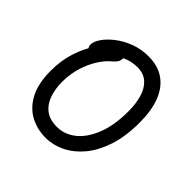

<svg xmlns="http://www.w3.org/2000/svg" viewBox="-181 -881 1062 1062"><g transform="rotate(45 350.0 -350.0)"><path d="M317 11Q249 11 194 -19Q139 -49 106.5 -111.5Q74 -174 74 -273Q74 -352 95.5 -418.5Q117 -485 150 -533.5Q183 -582 217 -609Q251 -636 276 -636Q293 -636 301 -629Q309 -622 309 -602Q309 -588 302.5 -576Q296 -564 282 -552Q248 -525 221 -482Q194 -439 178 -386Q162 -333 162 -273Q162 -217 178 -172Q194 -127 228 -101.5Q262 -76 318 -76Q377 -76 426.5 -115Q476 -154 506.5 -230.5Q537 -307 537 -417Q537 -477 523 -524Q509 -571 478.5 -598Q448 -625 400 -625Q361 -625 326.5 -612Q292 -599 263 -574.5Q234 -550 209 -515Q202 -506 191 -499Q180 -492 162 -492Q147 -492 137 -503.5Q127 -515 127 -531Q127 -553 147.5 -583.5Q168 -614 205 -643Q242 -672 292 -691.5Q342 -711 400 -711Q476 -711 526 -675Q576 -639 600.5 -573.5Q625 -508 625 -417Q625 -309 598.5 -228.5Q572 -148 527.5 -95Q483 -42 428 -15.5Q373 11 317 11Z"/></g></svg>

Font: Shantell Sans Light
Style: Regular
Weight: 400
Version: Version 1.011;[c5ecc13dd]